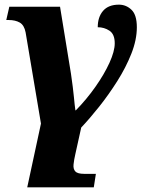

<svg xmlns="http://www.w3.org/2000/svg" viewBox="-20 -565 641 825"><path d="M97 240 156 -34 90 -426Q84 -457 65 -468Q46 -479 17 -479H7L20 -536H238L285 -248Q294 -186 297.5 -148.5Q301 -111 304 -91H306Q352 -138 390 -192Q428 -246 450.5 -295.5Q473 -345 473 -379Q473 -418 450.5 -433Q428 -448 400 -448Q400 -492 423 -518.5Q446 -545 491 -545Q522 -545 545 -523Q568 -501 568 -448Q568 -394 544.5 -334.5Q521 -275 484 -216.5Q447 -158 406 -106.5Q365 -55 329 -17L304 96Q298 122 296 141.5Q294 161 303.5 171.5Q313 182 342 182H392L383 240Z"/></svg>

Font: Noto Serif ExtraBold
Style: Italic
Weight: 800
Italic angle: -12°
Designer: Monotype Design Team
Foundry: Monotype Imaging Inc.
Version: Version 2.013